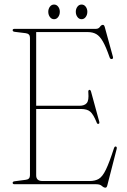

<svg xmlns="http://www.w3.org/2000/svg" viewBox="-20 -830 573 865"><path d="M37 -694Q37 -700 45.5 -700H412Q424 -700 430.2 -709Q436.5 -718 443.5 -718Q449.5 -718 452 -708L488.5 -575Q491.5 -565 483.5 -564Q476.5 -563 473.5 -572.5Q458 -617.5 444 -642.2Q430 -667 414 -676.2Q398 -685.5 375.5 -685.5H143V-353.5H338Q361 -353.5 371 -365.8Q381 -378 378 -412.5Q376.5 -423.5 382 -425Q388 -426.5 390.5 -416L427 -282.5Q429.5 -273 423.5 -272Q417.5 -270.5 415 -279.5Q400.5 -315 386.5 -327Q372.5 -339 345.5 -339H143V-40Q143 -14.5 171 -14.5H384.5Q409 -14.5 425.5 -24.5Q442 -34.5 457.2 -66Q472.5 -97.5 493.5 -162.5Q496.5 -171 501.5 -170Q508 -169 505.5 -158.5L463.5 5Q461 15.5 455 15.5Q447.5 15.5 439 7.8Q430.5 0 413.5 0H45.5Q37 0 37 -6.5Q37 -12.5 47 -13.5L96 -20Q115 -22 115 -40.5V-660Q115 -678 96 -680.5L47 -686.5Q37 -687.5 37 -694ZM223.5 -743.5Q212 -743.5 204.8 -753.5Q197.5 -763.5 197.5 -777Q197.5 -790 204.8 -799.8Q212 -809.5 223.5 -809.5Q235 -809.5 242.2 -799.8Q249.5 -790 249.5 -777Q249.5 -763.5 242.2 -753.5Q235 -743.5 223.5 -743.5ZM347.5 -743.5Q336 -743.5 328.8 -753.5Q321.5 -763.5 321.5 -777Q321.5 -790 328.8 -799.8Q336 -809.5 347.5 -809.5Q359 -809.5 366.2 -799.8Q373.5 -790 373.5 -777Q373.5 -763.5 366.2 -753.5Q359 -743.5 347.5 -743.5Z"/></svg>

Font: Fraunces 144pt S050 Thin
Style: Regular
Weight: 100
Version: Version 1.000; ttfautohint (v1.8.3)